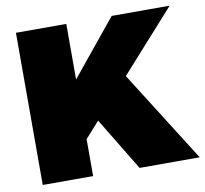

<svg xmlns="http://www.w3.org/2000/svg" viewBox="-78 -786 929 871"><g transform="rotate(-10 386.5 -350.5)"><path d="M773 0H496L348 -244L282 -170V0H50V-701H282V-445L491 -701H758L507 -421Z"/></g></svg>

Font: TypoPRO Montserrat Alternates
Style: Regular
Weight: 900
Designer: Julieta Ulanovsky
Foundry: Julieta Ulanovsky
Version: Version 6.001